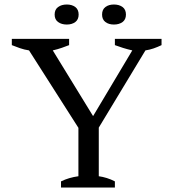

<svg xmlns="http://www.w3.org/2000/svg" viewBox="-20 -836 762 856"><path d="M492.2 -662.6H700.2V-634.8Q683.1 -626.5 664.6 -620.1Q646 -613.8 628.4 -611.3L420.4 -267.1V-50.3Q438 -47.9 456.3 -42.2Q474.6 -36.6 492.2 -27.3V0H252V-27.3Q286.6 -44.4 329.6 -50.3V-266.1L109.4 -611.3Q87.4 -614.7 68.8 -621.3Q50.3 -627.9 32.7 -634.8V-662.6H288.1V-634.8Q273.9 -629.4 256.1 -623Q238.3 -616.7 215.3 -611.3L395 -318.4L569.8 -611.3Q548.3 -616.2 528.8 -622.3Q509.3 -628.4 492.2 -634.8ZM223.6 -771Q223.6 -793.5 239 -804.7Q254.4 -815.9 277.8 -815.9Q300.8 -815.9 315.7 -804.7Q330.6 -793.5 330.6 -771Q330.6 -749 315.7 -737.8Q300.8 -726.6 277.8 -726.6Q254.4 -726.6 239 -737.8Q223.6 -749 223.6 -771ZM435.1 -771Q435.1 -793.5 450 -804.7Q464.8 -815.9 487.8 -815.9Q511.2 -815.9 526.4 -804.7Q541.5 -793.5 541.5 -771Q541.5 -749 526.4 -737.8Q511.2 -726.6 487.8 -726.6Q464.8 -726.6 450 -737.8Q435.1 -749 435.1 -771Z"/></svg>

Font: PT Astra Serif
Style: Regular
Weight: 400
Designer: A.Korolkova, I. Chaeva
Foundry: ParaType Ltd
Version: Version 1.002